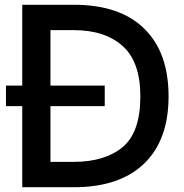

<svg xmlns="http://www.w3.org/2000/svg" viewBox="-20 -783 770 803"><path d="M290 -763Q481 -763 583 -663.5Q685 -564 685 -380Q685 -197 582.5 -98.5Q480 0 289 0H73V-339H5V-425H73V-763ZM288 -106Q418 -106 492.5 -167.5Q567 -229 567 -380Q567 -524 493 -590.5Q419 -657 288 -657H191V-425H418V-339H191V-106Z"/></svg>

Font: Open Sauce One Medium
Style: Regular
Weight: 500
Designer: Alfredo Marco Pradil
Foundry: Creative Sauce Fz LLC
Version: Version 1.477